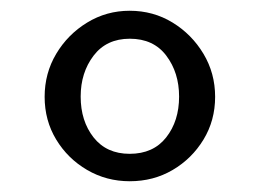

<svg xmlns="http://www.w3.org/2000/svg" viewBox="-20 -739 483 357"><path d="M221.2 -402Q178 -402 142 -423Q106 -444 84.5 -479.5Q63 -515 63 -559Q63 -602.8 84.5 -638.9Q106 -675 142 -697Q178 -719 221 -719Q265 -719 300.8 -697.1Q336.6 -675.2 358.3 -639Q380 -602.8 380 -559Q380 -515 358.4 -479.5Q336.8 -444 301.1 -423Q265.4 -402 221.2 -402ZM221.1 -453Q265 -453 289 -483.5Q313 -514 313 -559.4Q313 -604 289.2 -635.5Q265.5 -667 221.3 -667Q178 -667 154 -635.5Q130 -604 130 -559.4Q130 -514 154 -483.5Q178.1 -453 221.1 -453Z"/></svg>

Font: Manuale
Style: Italic
Weight: 400
Italic angle: -11°
Designer: Eduardo Tunni / Pablo Cosgaya
Foundry: Eduardo Tunni / Pablo Cosgaya
Version: Version 1.002